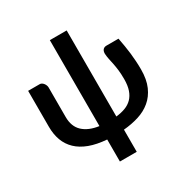

<svg xmlns="http://www.w3.org/2000/svg" viewBox="-197 -888 1184 1220"><g transform="rotate(-30 395.0 -278.0)"><path d="M457.5 -723V-91.5Q495 -95.5 525 -106.8Q555 -118 576 -139.2Q597 -160.5 608.2 -193Q619.5 -225.5 619.5 -273Q619.5 -312 616 -340Q612.5 -368 608 -390Q603.5 -412 599.2 -431.5Q595 -451 593.5 -473Q593.5 -484 596.2 -491.8Q599 -499.5 604 -504.2Q609 -509 615.2 -511Q621.5 -513 627.5 -513H716.5Q722.5 -481.5 727.5 -451.8Q732.5 -422 735.8 -393Q739 -364 741 -334.2Q743 -304.5 743 -273Q743 -199 720.5 -148Q698 -97 659.2 -64.8Q620.5 -32.5 568.5 -16.2Q516.5 0 457.5 5V167.5H334V6Q261 0.5 208 -19.2Q155 -39 120.8 -71.8Q86.5 -104.5 70 -149.2Q53.5 -194 53.5 -249.5V-513H139Q146.5 -513 153.5 -508.5Q160.5 -504 165.8 -497Q171 -490 174 -482Q177 -474 177 -466.5V-249.5Q177 -180 218 -141.5Q259 -103 334 -92.5V-723Z"/></g></svg>

Font: Lato
Style: Bold
Weight: 700
Designer: Lukasz Dziedzic
Foundry: tyPoland Lukasz Dziedzic
Version: Version 2.007; 2014-02-27